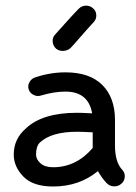

<svg xmlns="http://www.w3.org/2000/svg" viewBox="-20 -669 493 698"><path d="M173 9Q100 9 65 -27Q30 -63 30 -107Q30 -164 74 -202Q134 -259 260 -259Q275 -259 315 -257Q301 -336 218 -336Q177 -336 130 -322Q116 -317 102 -324Q88 -331 84 -345Q80 -358 87.5 -371Q95 -384 109 -388Q163 -406 218 -406Q306 -406 352 -360Q398 -314 398 -233V-141Q398 -79 425 -51Q435 -40 433.5 -25Q432 -10 421 -1Q410 9 394.5 8.5Q379 8 368 -3Q350 -22 336 -47Q268 9 173 9ZM317 -131V-188Q277 -190 260 -190Q167 -190 125 -151Q111 -137 111 -107Q111 -90 127 -75.5Q143 -61 173 -61Q257 -61 317 -131ZM184 -492Q173 -502 171.5 -517Q170 -532 180 -543Q190 -554 219.5 -587Q249 -620 266 -637Q277 -648 292 -648.5Q307 -649 318 -639Q329 -630 330 -615Q331 -600 321 -589Q304 -571 274 -536.5Q244 -502 237 -495Q227 -485 211 -484Q195 -483 184 -492Z"/></svg>

Font: Hoogli Semibold
Style: Regular
Weight: 600
Designer: Anand Singh Naorem
Foundry: Brand New Type
Version: Version 1.00 b007